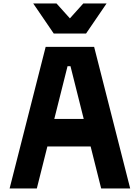

<svg xmlns="http://www.w3.org/2000/svg" viewBox="-20 -1065 790 1085"><path d="M238 -800H512L715.7 0H551.7L378.3 -691H361.7L188.1 0H34.3ZM178.4 -392.8H571.6V-237.5H178.4ZM466.3 -875.5H283.7L167.8 -1045.3H299.4L421.8 -909.2H328.2L450.6 -1045.3H582.2Z"/></svg>

Font: Martian Mono Custom sWd Rg
Style: Regular
Weight: 400
Width: 6
Monospace: yes
Designer: Alex Havermale
Foundry: Evil Martians
Version: Version 1.000